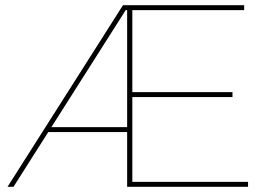

<svg xmlns="http://www.w3.org/2000/svg" viewBox="-20 -720 1045 740"><path d="M454 -700H475V-681H453L467 -685L32 0H9ZM163 -230H475V-211H153ZM876 -365V-346H485V-365ZM936 -19V0H470V-700H921V-681H490V-19Z"/></svg>

Font: Montserrat
Style: Regular
Weight: 400
Designer: Julieta Ulanovsky
Foundry: Julieta Ulanovsky
Version: Version 8.000